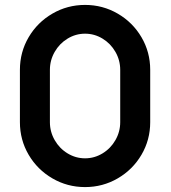

<svg xmlns="http://www.w3.org/2000/svg" viewBox="-20 -748 694 781"><path d="M61 -251V-464Q61 -536 96.5 -596.5Q132 -657 193 -692.5Q254 -728 326 -728Q398 -728 459 -692.5Q520 -657 555.5 -596.5Q591 -536 591 -464V-251Q591 -179 555.5 -118.5Q520 -58 459 -22.5Q398 13 326 13Q254 13 193 -22.5Q132 -58 96.5 -118.5Q61 -179 61 -251ZM469 -251V-464Q469 -503 449.5 -537Q430 -571 397 -591Q364 -611 326 -611Q288 -611 255 -591Q222 -571 202.5 -537Q183 -503 183 -464V-251Q183 -212 202.5 -178Q222 -144 255 -124Q288 -104 326 -104Q364 -104 397 -124Q430 -144 449.5 -178Q469 -212 469 -251Z"/></svg>

Font: Miriam Libre
Style: Bold
Weight: 700
Designer: Michal Sahar
Foundry: Hagilda
Version: Version 1.001